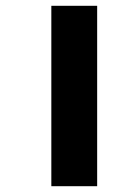

<svg xmlns="http://www.w3.org/2000/svg" viewBox="-20 -642 430 662"><path d="M157 -622V0H315V-622Z"/></svg>

Font: Noto Sans Condensed Black
Style: Regular
Weight: 900
Width: 3
Designer: Monotype Design Team
Foundry: Monotype Imaging Inc.
Version: Version 2.013